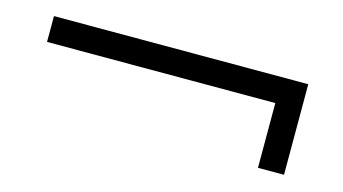

<svg xmlns="http://www.w3.org/2000/svg" viewBox="-40 -580 765 428"><g transform="rotate(15 342.5 -365.5)"><path d="M43 -470.2H629.9V-261.2H569.8V-410.6H43Z"/></g></svg>

Font: Varendra
Style: Regular
Weight: 700
Designer: Jacob Thomas
Foundry: Bangla Type Foundry
Version: Version 1.008